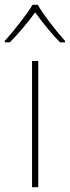

<svg xmlns="http://www.w3.org/2000/svg" viewBox="-44 -783 292 803"><path d="M90 0V-528H116V0ZM228 -612V-606H207Q162 -651 103 -731Q50 -659 -3 -606H-24V-612Q6 -645 40.5 -689.5Q75 -734 92 -763H114Q131 -733 165 -688.5Q199 -644 228 -612Z"/></svg>

Font: Noto Sans UI Thin
Style: Regular
Weight: 250
Designer: Monotype Design Team
Foundry: Monotype Imaging Inc.
Version: Version 1.001